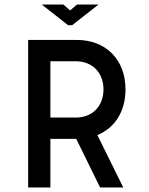

<svg xmlns="http://www.w3.org/2000/svg" viewBox="-20 -826 657 846"><path d="M421 0H523L409 -231C486 -262 533 -335 533 -432C533 -563 447 -650 318 -650H104V0H202V-214H316ZM164 -806 280 -715H298L414 -806H319L289 -780L259 -806ZM202 -308V-556H314C388 -556 436 -505 436 -432C436 -359 388 -308 314 -308Z"/></svg>

Font: Grotesk 02 Mince
Style: Bold
Weight: 400
Designer: Frank Adebiaye, contributions by Jérémy Landes, Ariel Martín Pérez
Foundry: Velvetyne Type Foundry
Version: Version 3.000;Glyphs 3.1.2 (3150)